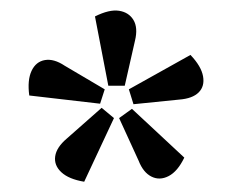

<svg xmlns="http://www.w3.org/2000/svg" viewBox="-20 -846 457 374"><path d="M191 -679 165 -814Q193 -828 212 -825Q231 -822 240 -807Q249 -792 243 -767L223 -679ZM175 -644 37 -660Q33 -690 41.5 -708Q50 -726 67.5 -729Q85 -732 106 -718L184 -672ZM202 -616 144 -492Q114 -497 99.5 -510.5Q85 -524 87.5 -541.5Q90 -559 110 -576L178 -636ZM237 -634 339 -539Q326 -512 308.5 -503Q291 -494 275 -502Q259 -510 250 -533L212 -616ZM231 -672 351 -739Q372 -717 375.5 -697.5Q379 -678 367 -666Q355 -654 329 -652L240 -643Z"/></svg>

Font: Yaldevi ExtraLight Medium
Style: Regular
Weight: 500
Version: Version 1.100